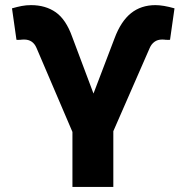

<svg xmlns="http://www.w3.org/2000/svg" viewBox="-20 -737 736 757"><path d="M265.6 -216.8 124 -547.9Q109.9 -581.1 75.2 -581.1Q66.4 -581.1 60.5 -580.1Q55.2 -580.1 50.3 -579.8Q45.4 -579.6 44.9 -580.1L27.3 -704.1Q47.9 -710 65.4 -713.4Q83 -716.8 102.5 -716.8Q159.7 -716.8 200 -688.5Q240.2 -660.2 264.6 -591.8L348.6 -368.2L431.6 -585.9Q456.5 -652.8 496.3 -684.8Q536.1 -716.8 592.8 -716.8Q623.5 -716.8 668 -704.1L650.4 -580.1Q649.4 -579.6 644 -579.8Q638.7 -580.1 632.8 -580.1Q627.9 -581.1 619.1 -581.1Q601.1 -581.1 588.9 -572Q576.7 -563 570.3 -547.9L426.8 -219.7V0H265.6Z"/></svg>

Font: Pretendard ExtraBold
Style: Regular
Weight: 800
Designer: Base glyphs from Inter by Rasmus Andersson; Hangeul glyphs from Noto Sans CJK(Source Han Sans) by Jang Soo-young and Kan
Foundry: Kil Hyung-jin
Version: Version 1.309